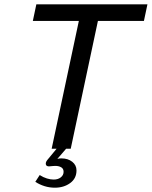

<svg xmlns="http://www.w3.org/2000/svg" viewBox="-20 -688 702 888"><path d="M218.9 0 344.7 -591.3H131.9L148.1 -668H661.9L645.7 -591.3H432.9L307.1 0H285.7L245.2 47Q249.9 45.3 255 44.9Q260.1 44.6 264.5 44.6Q294.1 44.6 314 60.1Q333.8 75.6 333.8 100.1Q333.8 137.4 304.5 158.7Q275.2 180.1 233.7 180.1Q209.1 180.1 186.2 173Q163.3 165.9 143.3 152.9L163.6 121.6Q180.2 132.3 197 137.4Q213.7 142.5 228 142.5Q248.5 142.5 261.3 132.2Q274.1 122 274.1 106.6Q274.1 92.3 263.2 85.8Q252.3 79.3 235.7 79.3Q229.2 79.3 221.7 80.1Q214.3 81 209.3 81.3Q194.6 82.4 192.2 72.8Q189.9 63.1 198.5 52.3L241.7 0Z"/></svg>

Font: Atkinson Hyperlegible Mono ExtraLight
Style: Italic
Weight: 200
Italic angle: -12°
Monospace: yes
Designer: Elliott Scott, Megan Eiswerth, Linus Boman, Theodore Petrosky, Letters from Sweden
Foundry: Applied Design Works, Letters from Sweden
Version: Version 2.001